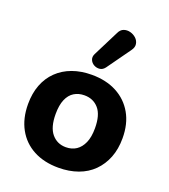

<svg xmlns="http://www.w3.org/2000/svg" viewBox="-143 -882 875 995"><g transform="rotate(20 294.5 -384.0)"><path d="M294 11Q215 11 156.5 -20Q98 -51 66 -109Q34 -167 34 -246Q34 -305 52 -352Q70 -399 104.5 -432.5Q139 -466 187 -483.5Q235 -501 294 -501Q373 -501 431.5 -470Q490 -439 522.5 -382Q555 -325 555 -246Q555 -186 536.5 -139Q518 -92 484 -58Q450 -24 401.5 -6.5Q353 11 294 11ZM294 -102Q327 -102 351 -118Q375 -134 389 -165.5Q403 -197 403 -246Q403 -319 373 -353.5Q343 -388 294 -388Q262 -388 237.5 -373Q213 -358 199.5 -326.5Q186 -295 186 -246Q186 -173 216 -137.5Q246 -102 294 -102ZM349 -562Q337 -546 320.5 -544Q304 -542 289 -550Q274 -558 267.5 -573.5Q261 -589 270 -607L341 -748Q351 -770 368.5 -776Q386 -782 404.5 -777Q423 -772 436.5 -759.5Q450 -747 453 -729Q456 -711 442 -692Z"/></g></svg>

Font: Nunito ExtraLight ExtraBold
Style: Regular
Weight: 800
Version: Version 3.602